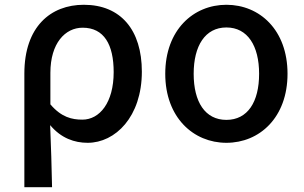

<svg xmlns="http://www.w3.org/2000/svg" viewBox="-20 -584 1272 804"><path d="M82 200H198C196 108 194 35 190 -60C236 -5 292 14 347 14C463 14 574 -95 574 -284C574 -458 486 -564 331 -564C192 -564 82 -472 82 -276ZM325 -83C281 -83 237 -93 191 -147V-279C191 -403 253 -468 326 -468C416 -468 456 -397 456 -282C456 -154 397 -83 325 -83Z M928 14C1067 14 1184 -92 1184 -275C1184 -459 1067 -564 928 -564C790 -564 672 -459 672 -275C672 -92 790 14 928 14ZM928 -82C839 -82 791 -157 791 -275C791 -392 839 -469 928 -469C1017 -469 1065 -392 1065 -275C1065 -157 1017 -82 928 -82Z"/></svg>

Font: Noto Sans CJK TC Medium
Style: Regular
Weight: 500
Designer: Ryoko NISHIZUKA 西塚涼子 (kana, bopomofo & ideographs); Paul D. Hunt (Latin, Greek & Cyrillic); Sandoll Communications 산돌커뮤니
Foundry: Adobe
Version: Version 2.004;hotconv 1.0.118;makeotfexe 2.5.65603